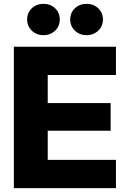

<svg xmlns="http://www.w3.org/2000/svg" viewBox="-20 -968 655 988"><path d="M51.3 0V-727.5H576.7V-582H225.6V-437.5H549.3V-295.4H225.6V-145.5H576.7V0ZM425.3 -787.1Q389.6 -787.1 365.5 -810.3Q341.3 -833.5 341.3 -867.7Q341.3 -902.3 365.5 -925.3Q389.6 -948.2 425.3 -948.2Q461.4 -948.2 485.6 -925.3Q509.8 -902.3 509.8 -867.7Q509.8 -833.5 485.6 -810.3Q461.4 -787.1 425.3 -787.1ZM203.6 -787.1Q167.5 -787.1 143.6 -810.3Q119.6 -833.5 119.6 -867.7Q119.6 -902.3 143.6 -925.3Q167.5 -948.2 203.6 -948.2Q239.7 -948.2 263.7 -925.3Q287.6 -902.3 287.6 -867.7Q287.6 -833.5 263.7 -810.3Q239.7 -787.1 203.6 -787.1Z"/></svg>

Font: Inter 24pt ExtraBold
Style: Regular
Weight: 800
Designer: Rasmus Andersson
Foundry: rsms
Version: Version 4.001;git-66647c0bb